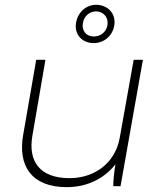

<svg xmlns="http://www.w3.org/2000/svg" viewBox="-20 -766 655 790"><path d="M255 4C338 4 409 -31 455 -90C449 -54 446 -21 446 0H476L568 -520H530L473 -201C455 -95 369 -33 266 -33C140 -33 96 -106 113 -206L167 -520H129L75 -209C54 -86 107 4 255 4ZM357 -589C403 -585 442 -615 450 -660C458 -705 430 -741 384 -746C339 -750 301 -719 293 -673C285 -629 313 -593 357 -589ZM362 -616C333 -618 316 -641 321 -671C326 -701 350 -721 380 -719C409 -716 427 -692 422 -662C417 -632 390 -614 362 -616Z"/></svg>

Font: Fixel Display ExtraLight
Style: Italic
Weight: 200
Italic angle: -10°
Designer: AlfaBravo + MacPaw
Foundry: Kyrylo Tkachov, Marchela Mozhyna, Serhii Makarenko, Maria Weinstein, Zakhar Kryvoshyya
Version: Version 1.210;Glyphs 3.2 (3217)